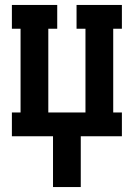

<svg xmlns="http://www.w3.org/2000/svg" viewBox="-20 -550 540 775"><path d="M194 205V0H28V-96H63V-434H28V-530H211V-434H175V-96H325V-434H289V-530H472V-434H437V-96H472V0H306V205Z"/></svg>

Font: Iosevka Slab
Style: Bold
Weight: 700
Monospace: yes
Designer: Belleve Invis
Foundry: Belleve Invis
Version: Version 11.1.1; ttfautohint (v1.8.3)